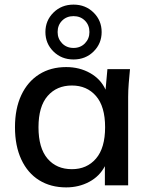

<svg xmlns="http://www.w3.org/2000/svg" viewBox="-20 -804 649 833"><path d="M267 9Q200 9 150 -22Q100 -53 72.5 -112Q45 -171 45 -252Q45 -333 72.5 -391.5Q100 -450 150 -481.5Q200 -513 267 -513Q325 -513 371 -487Q417 -461 438 -415L446 -504H544Q541 -473 538.5 -442.5Q536 -412 536 -383V0H435V-83Q412 -39 367 -15Q322 9 267 9ZM292 -70Q357 -70 396.5 -116Q436 -162 436 -252Q436 -342 396.5 -387.5Q357 -433 292 -433Q226 -433 186.5 -387.5Q147 -342 147 -252Q147 -162 186 -116Q225 -70 292 -70ZM299 -546Q247 -546 212 -580.5Q177 -615 177 -665Q177 -715 212 -749.5Q247 -784 299 -784Q351 -784 386 -749.5Q421 -715 421 -665Q421 -615 386 -580.5Q351 -546 299 -546ZM299 -596Q329 -596 348.5 -616Q368 -636 368 -665Q368 -695 348.5 -714.5Q329 -734 299 -734Q269 -734 249.5 -714.5Q230 -695 230 -665Q230 -636 249.5 -616Q269 -596 299 -596Z"/></svg>

Font: Mulish SemiBold
Style: Regular
Weight: 600
Designer: Vernon Adams
Foundry: Vernon Adams
Version: Version 3.603; ttfautohint (v1.8.3)